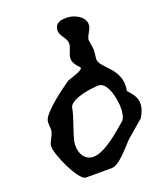

<svg xmlns="http://www.w3.org/2000/svg" viewBox="-175 -1065 1026 1217"><g transform="rotate(-20 338.0 -457.0)"><path d="M200 -202C217 -275 249 -340 262 -413C289 -465 423 -481 466 -481C534 -481 560 -319 547 -262C544 -247 542 -234 531 -220C479 -175 362 -67 282 -67C212 -67 187 -144 200 -202ZM52 -228C41 -182 141 40 191 40H364C420 40 497 -64 536 -100C552 -114 629 -180 645 -193C658 -214 668 -235 673 -257C686 -315 657 -349 622 -387C654 -537 500 -583 509 -647C519 -726 515 -696 505 -773C504 -774 506 -780 507 -783C513 -807 532 -828 538 -853C552 -914 476 -954 423 -954C393 -954 351 -952 342 -911C329 -855 393 -836 380 -781C375 -759 363 -738 358 -716C349 -677 377 -651 398 -627V-623C393 -602 306 -583 292 -573C246 -542 99 -434 87 -383C81 -356 91 -334 85 -307C78 -278 58 -256 52 -228Z"/></g></svg>

Font: Charger
Style: OversprayIt
Weight: 400
Designer: Jasper
Foundry: Cannot Into Space Fonts
Version: Version 0.980